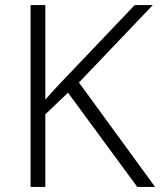

<svg xmlns="http://www.w3.org/2000/svg" viewBox="-20 -734 629 754"><path d="M589 0H519L247 -370L158 -285V0H100V-714H158V-343Q179 -367 201 -390.5Q223 -414 245 -437L509 -714H580L290 -410Z"/></svg>

Font: Noto Sans Devanagari Light
Style: Regular
Weight: 300
Version: Version 2.003